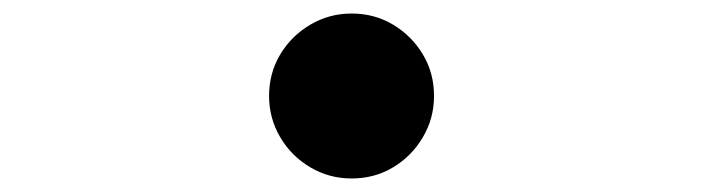

<svg xmlns="http://www.w3.org/2000/svg" viewBox="-20 -522 1040 284"><path d="M500 -258Q467 -258 439 -274.5Q411 -291 394.5 -319Q378 -347 378 -380Q378 -414 394.5 -441.5Q411 -469 439 -485.5Q467 -502 500 -502Q534 -502 561.5 -485.5Q589 -469 605.5 -441.5Q622 -414 622 -380Q622 -347 605.5 -319Q589 -291 561.5 -274.5Q534 -258 500 -258Z"/></svg>

Font: Zen Kaku Gothic New Black
Style: Regular
Weight: 900
Designer: Yoshimichi Ohira
Foundry: Positype
Version: Version 1.001